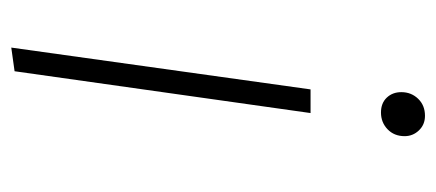

<svg xmlns="http://www.w3.org/2000/svg" viewBox="-242 -540 792 349"><g transform="rotate(-90 154.5 -365.0)"><path d="M243 -741 167 -197H124L200 -735ZM82 -26Q82 -45 94.5 -57Q107 -69 125 -69Q142 -69 152 -58.5Q162 -48 162 -32Q162 -14 150 -1.5Q138 11 119 11Q103 11 92.5 0Q82 -11 82 -26Z"/></g></svg>

Font: Fira Sans ExtraLight
Style: Italic
Weight: 275
Italic angle: -8°
Designer: Carrois Corporate & Edenspiekermann AG
Foundry: Carrois Corporate GbR & Edenspiekermann AG
Version: Version 4.203